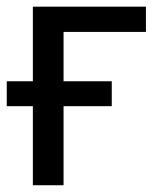

<svg xmlns="http://www.w3.org/2000/svg" viewBox="-22 -548 461 568"><path d="M308.6 -233.9H166V0H75.2V-233.9H-2V-307.6H75.2V-528.3H409.7V-453.6H166V-307.6H308.6Z"/></svg>

Font: SteelSelectRoboto
Style: Roboto-Regular
Weight: 400
Designer: Google
Version: Version 2.137; 2017